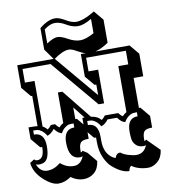

<svg xmlns="http://www.w3.org/2000/svg" viewBox="-104 -1032 1042 1180"><g transform="rotate(-10 417.0 -442.0)"><path d="M624 30Q611 36 607 60Q561 60 505 12Q478 -11 459.5 -53.5Q441 -96 441 -148V-179H429L395 -220V-179Q356 -179 344.5 -165Q333 -151 333 -120V-105Q340 -105 345 -113L373 -95L423 -35Q417 12 389 36Q361 60 321.5 60Q282 60 244 33Q206 60 165.5 60Q125 60 73 12Q21 -36 15 -95L43 -113Q47 -104 62 -104Q105 -104 105 -179H93L43 -239V-312Q83 -312 99 -310V-499H91L41 -559V-700H268L221 -766V-900Q274 -944 320 -944Q344 -944 381 -922Q418 -900 444 -900Q486 -900 543 -933L562 -944L612 -884V-740Q570 -711 529 -700H742L792 -640V-499H732V-312H741L791 -252V-179Q752 -179 741 -165Q730 -151 730 -120V-105Q737 -107 741 -113L819 -35Q813 12 784.5 36Q756 60 726 60Q696 60 668 51.5Q640 43 624 30ZM157 -279Q167 -285 181 -303H207Q220 -285 231 -279Q242 -293 258 -301V-492H286L432 -310Q473 -305 494 -279Q504 -285 518 -303H601Q614 -285 626 -279Q639 -293 652 -300V-587H714V-672H466V-587H526V-377H492L244 -672H69V-587H129V-302Q145 -294 157 -279ZM667 -30Q716 -30 735 -80Q729 -76 720 -76Q690 -76 673.5 -92.5Q657 -109 653.5 -128.5Q650 -148 650 -179Q650 -263 715 -263V-288Q697 -288 687.5 -286.5Q678 -285 662.5 -274Q647 -263 634 -241Q610 -246 589 -276H530Q509 -248 485 -241Q472 -263 457 -274Q442 -285 432.5 -286.5Q423 -288 405 -288V-263Q469 -263 469 -179V-153Q469 -75 520 -42Q530 -36 538 -34Q546 -62 571 -62Q588 -48 618 -39Q648 -30 667 -30ZM197 -61Q233 -30 276.5 -30Q320 -30 340 -80Q333 -76 324 -76Q254 -76 254 -179Q254 -263 320 -263V-288Q301 -288 291 -286.5Q281 -285 266 -274Q251 -263 239 -241Q215 -246 194 -276Q173 -249 149 -241Q136 -263 121 -274Q106 -285 96 -286.5Q86 -288 68 -288V-263Q134 -263 134 -179Q134 -103 102 -84Q87 -76 64 -76L48 -80Q68 -30 111.5 -30Q155 -30 191 -61ZM246 -800Q289 -828 313 -828Q337 -828 376 -806Q415 -784 450.5 -784Q486 -784 537 -813V-902Q486 -872 452 -872Q418 -872 381 -894Q344 -916 313.5 -916Q283 -916 246 -888ZM438 -700H468Q448 -705 417.5 -722.5Q387 -740 370 -740Q332 -740 275 -699L499 -433V-499H488L438 -559ZM335 -312H345L379 -271V-312H393L335 -385Z"/></g></svg>

Font: Ewert
Style: Regular
Weight: 400
Designer: Johan Kallas, Mihkel Virkus
Foundry: Johan Kallas, Mihkel Virkus
Version: Version 1.001